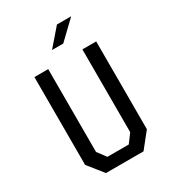

<svg xmlns="http://www.w3.org/2000/svg" viewBox="-221 -1059 1062 1179"><g transform="rotate(-30 310.0 -470.0)"><path d="M91 -107.5V-730H188.8V-142.8L234.2 -81.8H385.8L431.2 -142.8V-730H529V-107.5L443.2 0H176.8ZM473.2 -940.5H372.3L267.8 -819.8H347.3Z"/></g></svg>

Font: Monaspace Krypton Var
Style: Regular
Weight: 400
Designer: Riley Cran and the Lettermatic Team
Version: Version 1.101 (Monaspace Krypton Var)